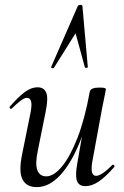

<svg xmlns="http://www.w3.org/2000/svg" viewBox="-20 -752 508 785"><path d="M317 -727 339 -478Q339 -475 333.5 -474.5Q328 -474 327 -477L289 -616L200 -474Q198 -472 193 -473.5Q188 -475 189 -478L298 -727Q301 -732 309 -732Q317 -732 317 -727ZM130 13Q88 13 72 -18.5Q56 -50 70 -119L106 -297Q111 -327 106.5 -339.5Q102 -352 90 -352Q80 -352 64 -340Q48 -328 29 -309Q25 -305 21 -309Q17 -313 21 -317Q54 -355 80.5 -375Q107 -395 134 -395Q160 -395 169 -373Q178 -351 167 -297L135 -138Q123 -83 132.5 -57Q142 -31 169 -31Q200 -31 233.5 -71.5Q267 -112 297 -189Q327 -266 347 -377L361 -376Q342 -259 306.5 -171.5Q271 -84 226 -35.5Q181 13 130 13ZM329 9Q302 9 294.5 -13Q287 -35 296 -84L347 -377Q350 -394 387 -394Q403 -394 408 -392Q413 -390 413 -387Q413 -384 408 -361Q403 -338 398 -312L357 -89Q348 -33 373 -33Q384 -33 401 -44.5Q418 -56 439 -77Q442 -81 446 -76.5Q450 -72 447 -69Q412 -29 384 -10Q356 9 329 9Z"/></svg>

Font: Cormorant Light Medium
Style: Italic
Weight: 500
Italic angle: -10°
Version: Version 4.000